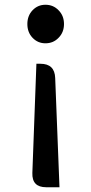

<svg xmlns="http://www.w3.org/2000/svg" viewBox="-20 -584 383 807"><path d="M174 203Q114 203 116 143L133 -316H150Q210 -316 212 -256L230 203ZM171 -402Q139 -402 117 -425Q95 -448 95 -483Q95 -518 117 -541Q139 -564 171 -564Q204 -564 226 -541Q249 -518 249 -483Q249 -448 226 -425Q204 -402 171 -402Z"/></svg>

Font: Swei Half Moon CJK SC
Style: Medium
Weight: 500
Version: Version 2.071